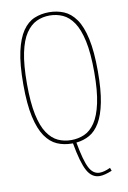

<svg xmlns="http://www.w3.org/2000/svg" viewBox="-99 -769 689 1037"><g transform="rotate(-10 245.5 -250.5)"><path d="M245 10Q201 10 164 -6Q127 -22 99.5 -62Q72 -102 56.5 -171.5Q41 -241 41 -349Q41 -459 56.5 -529Q72 -599 99.5 -639Q127 -679 164 -694.5Q201 -710 245 -710Q288 -710 325.5 -694.5Q363 -679 391 -639.5Q419 -600 434.5 -529.5Q450 -459 450 -350Q450 -248 436.5 -180.5Q423 -113 399 -72.5Q375 -32 342 -13.5Q309 5 269 9Q287 110 308 150.5Q329 191 365 191Q390 191 424 175L430 192Q389 209 362 209Q319 209 294 163.5Q269 118 250 10Q247 10 245 10ZM245 -9Q283 -9 316.5 -23.5Q350 -38 375.5 -75.5Q401 -113 415.5 -179.5Q430 -246 430 -349Q430 -453 415.5 -520Q401 -587 375.5 -624.5Q350 -662 316.5 -677Q283 -692 245 -692Q206 -692 173 -676.5Q140 -661 114.5 -623.5Q89 -586 75 -519.5Q61 -453 61 -349Q61 -247 75 -180.5Q89 -114 114.5 -76.5Q140 -39 173 -24Q206 -9 245 -9Z"/></g></svg>

Font: Georama SemiCondensed Thin
Style: Regular
Weight: 100
Width: 4
Designer: Jean-Baptiste Levee
Foundry: Production Type
Version: Version 1.000